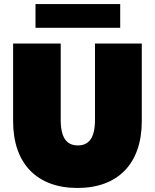

<svg xmlns="http://www.w3.org/2000/svg" viewBox="-20 -916 768 952"><path d="M364 16C565 16 683 -105 683 -315V-700H451V-322C451 -228 418 -195 366 -195C314 -195 281 -228 281 -322V-700H45V-315C45 -105 163 16 364 16ZM156 -778H576V-896H156Z"/></svg>

Font: Chess Sans Black
Style: Regular
Weight: 900
Designer: Wolf Bōese
Foundry: Wolf Bōese
Version: Version 7.223;Glyphs 3.3 (3306)